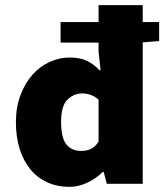

<svg xmlns="http://www.w3.org/2000/svg" viewBox="-20 -716 640 748"><path d="M251 12Q203 12 164.5 -5.5Q126 -23 99 -55.5Q72 -88 57 -134.5Q42 -181 42 -240Q42 -299 60 -346Q78 -393 107 -425.5Q136 -458 174 -475Q212 -492 251 -492Q292 -492 319.5 -478.5Q347 -465 368 -442H372L364 -514V-550H216V-630H364V-696H536V-630H600V-556L536 -551V0H396L384 -46H380Q354 -20 319.5 -4Q285 12 251 12ZM296 -128Q317 -128 333.5 -135.5Q350 -143 364 -164V-328Q349 -341 333 -346.5Q317 -352 301 -352Q267 -352 242.5 -327.5Q218 -303 218 -242Q218 -179 238.5 -153.5Q259 -128 296 -128Z"/></svg>

Font: Source Code Pro Black
Style: Regular
Weight: 900
Monospace: yes
Designer: Paul D. Hunt, Teo Tuominen
Foundry: Adobe Systems Incorporated
Version: Version 2.030;PS 1.000;hotconv 16.6.51;makeotf.lib2.5.65220